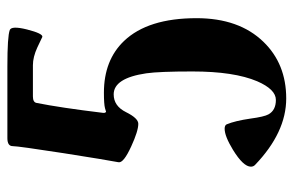

<svg xmlns="http://www.w3.org/2000/svg" viewBox="-154 -614 776 507"><g transform="rotate(-90 233.5 -360.0)"><path d="M439.5 -228.5Q439.5 -116.2 377 -51.8Q318.8 8.3 227.5 8.3Q137.7 8.3 51.8 -74.2Q47.4 -78.6 47.4 -85Q47.4 -105 91.8 -132.3Q127.9 -154.3 147.5 -154.3Q156.7 -154.3 159.2 -148.9Q168.5 -126.5 174.3 -86.4Q179.2 -49.8 185.5 -38.6Q196.3 -19 223.6 -19Q251.5 -19 272.9 -68.4Q298.8 -129.4 298.8 -239.3Q298.8 -327.1 293.9 -361.3Q281.2 -447.3 238.3 -447.3Q207.5 -447.3 191.4 -414.8Q175.3 -382.3 160.6 -382.3Q141.6 -382.3 101.1 -400.9Q56.2 -421.4 59.1 -434.6Q64.9 -464.4 83 -579.6Q101.6 -699.7 101.6 -713.9Q101.6 -728 122.6 -728H312.5Q391.6 -728 408.2 -721.7Q419.9 -717.3 409.7 -676.3Q398.9 -633.8 390.1 -635.7Q376 -642.6 362.3 -648.9Q336.9 -660.6 315.4 -660.6H232.9Q217.8 -660.6 215.8 -651.4Q203.1 -587.9 189.5 -475.6Q188.5 -467.3 194.3 -467.3Q190.9 -467.3 201.7 -470.2Q212.4 -473.1 242.7 -473.1Q328.6 -473.1 379.4 -419.9Q439.5 -356.9 439.5 -228.5Z"/></g></svg>

Font: Dai Banna SIL Book
Style: Bold
Weight: 700
Designer: Victor Gaultney
Foundry: SIL International
Version: Version 2.000